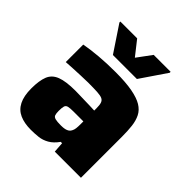

<svg xmlns="http://www.w3.org/2000/svg" viewBox="-197 -858 1002 1002"><g transform="rotate(45 303.5 -357.0)"><path d="M188 8Q140 8 106 -7Q72 -22 54.5 -56.5Q37 -91 37 -147Q37 -204 50.5 -238Q64 -272 101.5 -286.5Q139 -301 209 -301Q217 -301 233.5 -300.5Q250 -300 271 -299.5Q292 -299 312.5 -298.5Q333 -298 351 -297V-314Q351 -338 346.5 -351Q342 -364 330 -369.5Q318 -375 293 -376.5Q268 -378 226 -378Q202 -378 173.5 -376.5Q145 -375 117 -374Q89 -373 67 -371V-500Q109 -508 165.5 -513Q222 -518 289 -518Q363 -518 411.5 -509Q460 -500 488 -483Q516 -466 529 -440Q542 -414 546 -380Q550 -346 550 -304V0H357L353 -58H343Q321 -27 295.5 -12.5Q270 2 243 5Q216 8 188 8ZM283 -119Q300 -119 311.5 -121.5Q323 -124 331 -129.5Q339 -135 343 -144Q348 -153 349.5 -165.5Q351 -178 351 -194V-217H278Q253 -217 240.5 -214Q228 -211 224.5 -200Q221 -189 221 -165Q221 -146 224.5 -136Q228 -126 241.5 -122.5Q255 -119 283 -119ZM215 -571 119 -715V-722H243L306 -642L365 -722H490V-715L392 -571Z"/></g></svg>

Font: Saira SemiExpanded ExtraBold
Style: Regular
Weight: 800
Width: 6
Designer: Hector Gatti with collaboration of the Omnibus-Type team
Foundry: Omnibus-Type
Version: Version 1.101